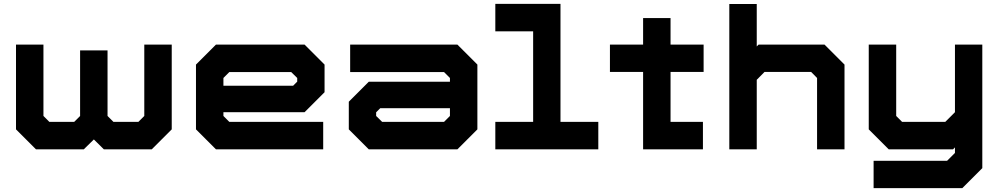

<svg xmlns="http://www.w3.org/2000/svg" viewBox="-20 -770 5155 990"><path d="M62.5 -540H204V-172L234.5 -141.5H362.5L393 -172V-510H534.5V-172L565 -141.5H693.5L724 -172V-540H865.5V-103L762.5 0H515.5L464 -51L412 0H165.5L62.5 -103Z M1550.5 -540 1653.5 -437V-294.5L1550.5 -191.5H1132V-172L1162.5 -141.5H1646.5V0H1093.5L990.5 -103V-437L1093.5 -540ZM1481.5 -398.5H1162.5L1132 -368V-328H1491.5L1512.5 -349V-368Z M1881.5 0 1778.5 -103V-245.5L1881.5 -348.5H2300V-368L2269.5 -398.5H1785.5V-540H2338.5L2441.5 -437V-103L2338.5 0ZM1950.5 -141.5H2269.5L2300 -172V-212H1940.5L1919.5 -191V-172Z M2534 0V-141.5H2729V-608.5H2534V-750H2870V-141.5H3065V0Z M3296 0V-399H3125V-540H3296V-677H3437.5V-540H3608V-399H3437.5V-141.5H3604.5V0Z M3740.5 0V-749.5H3882V-530.5L3891.5 -540H4231.5L4334.5 -437V0H4193V-368L4162.5 -399H3922L3882 -358.5V0Z M4562.5 0 4459.5 -103V-540H4601V-172L4631.5 -141.5H4854L4904 -191.5V-540H5045V97L4942 200H4484.5V59H4863.5L4904 18.5V-10L4894 0Z"/></svg>

Font: Tourney Expanded Black
Style: Regular
Weight: 900
Width: 7
Designer: Tyler Finck
Foundry: Etcetera Type Co
Version: Version 1.010; ttfautohint (v1.8.3)